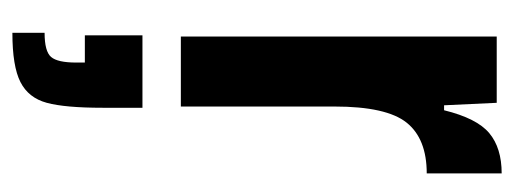

<svg xmlns="http://www.w3.org/2000/svg" viewBox="-280 -278 830 310"><g transform="rotate(90 135.0 -123.0)"><path d="M146 -510 150 -425H158Q171 -478 195 -498Q219 -518 260 -518V-397Q204 -397 178 -364.5Q152 -332 152 -248V0H39V-510ZM81 169V155H37V62H154V126Q154 187 146 216.5Q138 246 112.5 259Q87 272 33 272V220Q63 220 72 209.5Q81 199 81 169Z"/></g></svg>

Font: Saira ExtraCondensed
Style: Bold
Weight: 700
Width: 2
Designer: Hector Gatti with collaboration of the Omnibus-Type team
Foundry: Omnibus-Type
Version: Version 0.072; ttfautohint (v1.8)